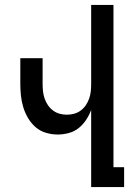

<svg xmlns="http://www.w3.org/2000/svg" viewBox="-20 -755 540 775"><path d="M348 0V-311Q340 -290 327.5 -271Q315 -252 297.5 -238Q280 -224 257.5 -218Q235 -212 213 -212Q189 -212 165.5 -219Q142 -226 124 -241.5Q106 -257 93.5 -278Q81 -299 74 -322Q67 -345 64.5 -369Q62 -393 62 -416V-520H152V-416Q152 -402 153.5 -387Q155 -372 160 -357.5Q165 -343 173.5 -330.5Q182 -318 194 -309Q206 -300 220.5 -296Q235 -292 250 -292Q265 -292 279.5 -296Q294 -300 306 -309Q318 -318 326.5 -330.5Q335 -343 340 -357.5Q345 -372 346.5 -387Q348 -402 348 -416V-735H438V-80H481V0Z"/></svg>

Font: Iosevka Medium
Style: Regular
Weight: 500
Monospace: yes
Designer: Belleve Invis
Foundry: Belleve Invis
Version: Version 32.5.0; ttfautohint (v1.8.4)